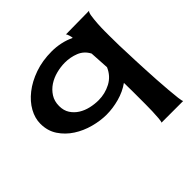

<svg xmlns="http://www.w3.org/2000/svg" viewBox="-182 -662 1076 1076"><g transform="rotate(-45 356.0 -124.0)"><path d="M509.8 241.2Q513.7 236.3 515.6 212.4Q517.6 188.5 518.6 159.7Q519.5 130.9 519.5 106Q519.5 81.1 519.5 73.2Q519.5 38.1 519.5 3.4Q519.5 -31.2 518.6 -65.4Q477.5 -36.1 425.8 -22Q374 -7.8 324.2 -7.8Q275.4 -7.8 222.7 -22Q169.9 -36.1 126 -64.5Q82 -92.8 53.7 -135.3Q25.4 -177.7 25.4 -234.4Q25.4 -278.3 49.3 -321.3Q73.2 -364.3 117.2 -398.9Q161.1 -433.6 222.2 -455.1Q283.2 -476.6 357.4 -476.6Q392.6 -476.6 427.2 -469.2Q461.9 -461.9 494.1 -446.3Q494.1 -449.2 493.2 -455.1Q492.2 -460.9 490.2 -467.3Q488.3 -473.6 485.8 -479.5Q483.4 -485.4 480.5 -487.3L667 -489.3Q659.2 -486.3 655.3 -460.4Q651.4 -434.6 649.4 -403.8Q647.5 -373 647.5 -345.2Q647.5 -317.4 647.5 -309.6Q647.5 -270.5 648.4 -231.9Q649.4 -193.4 651.4 -153.3Q651.4 -143.6 652.8 -111.3Q654.3 -79.1 656.2 -37.1Q658.2 4.9 661.1 51.8Q664.1 98.6 667.5 139.2Q670.9 179.7 674.3 208Q677.7 236.3 681.6 241.2ZM349.6 -96.7Q401.4 -96.7 446.8 -120.6Q492.2 -144.5 513.7 -194.3Q511.7 -223.6 510.3 -252.4Q508.8 -281.2 506.8 -309.6Q486.3 -348.6 447.3 -364.3Q408.2 -379.9 365.2 -379.9Q332 -379.9 297.4 -371.1Q262.7 -362.3 234.4 -343.8Q206.1 -325.2 188 -296.9Q169.9 -268.6 169.9 -230.5Q169.9 -194.3 186.5 -168.9Q203.1 -143.6 229 -127.4Q254.9 -111.3 286.6 -104Q318.4 -96.7 349.6 -96.7Z"/></g></svg>

Font: Cherry Cream Soda
Style: Regular
Weight: 400
Designer: Font Diner, Inc
Foundry: Font Diner, Inc
Version: Version 1.001